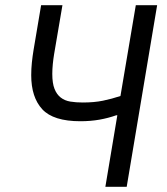

<svg xmlns="http://www.w3.org/2000/svg" viewBox="-20 -718 640 738"><path d="M431 -275H427Q396 -264 362 -258Q328 -252 289 -252Q185 -252 142.5 -298Q100 -344 100 -429Q100 -453 102.5 -477.5Q105 -502 109 -526L138 -698H220L188 -510Q185 -492 183 -472Q181 -452 181 -434Q181 -398 189.5 -376.5Q198 -355 213.5 -343Q229 -331 250.5 -327.5Q272 -324 298 -324Q342 -324 376 -331Q410 -338 443 -349L502 -698H584L467 0H385Z"/></svg>

Font: IBM Plex Mono
Style: Italic
Weight: 400
Italic angle: -9°
Monospace: yes
Designer: Mike Abbink, Paul van der Laan, Pieter van Rosmalen
Foundry: Bold Monday
Version: Version 2.3